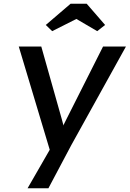

<svg xmlns="http://www.w3.org/2000/svg" viewBox="-20 -773 691 1023"><path d="M127 230 245 25 80 -525H200L309 -139Q312 -129 317 -109Q317 -106 317 -104Q317 -104 317 -104Q328 -125 338 -146L529 -525H651L360 0L238 230ZM258 -607 224 -640 356 -753H442L540 -640L498 -607L387 -672Z"/></svg>

Font: Lexend
Style: Italic
Weight: 400
Italic angle: -8.13011°
Designer: Bonnie Shaver-Troup, Thomas Jockin
Foundry: Lexend
Version: Version 1.007